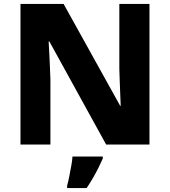

<svg xmlns="http://www.w3.org/2000/svg" viewBox="-20 -734 863 975"><path d="M739 0H519L231 -523H227Q229 -494 230.5 -460.5Q232 -427 233.5 -393.5Q235 -360 236 -330V0H84V-714H303L590 -197H593Q592 -225 590.5 -257.5Q589 -290 588 -322Q587 -354 586 -383V-714H739ZM502 71Q491 96 479 120Q467 144 452.5 169Q438 194 420 221H321V208Q327 187 332 160.5Q337 134 342 107.5Q347 81 348 61H502Z"/></svg>

Font: Noto Sans Devanagari ExtraBold
Style: Regular
Weight: 800
Version: Version 2.003